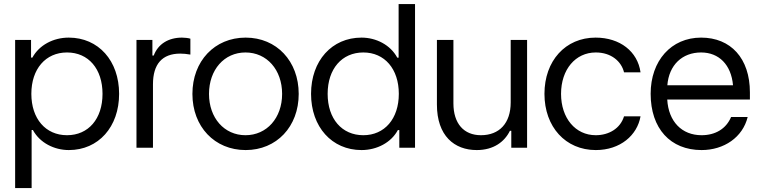

<svg xmlns="http://www.w3.org/2000/svg" viewBox="-20 -748 3848 972"><path d="M56.6 204.1H140.1V-89.8H146.5C181.6 -24.9 254.4 11.7 328.6 11.7C478.5 11.7 583 -105.5 583 -272.9C583 -440.4 478.5 -557.6 328.1 -557.6C249.5 -557.6 178.2 -519.5 144 -456.5H137.2V-545.9H56.6ZM138.7 -272.9C138.7 -398.9 210.9 -482.4 319.3 -482.4C427.7 -482.4 499 -399.4 499 -272.9C499 -146.5 427.7 -63.5 319.3 -63.5C210.9 -63.5 138.7 -147 138.7 -272.9Z M670.9 0H754.4V-321.3C754.4 -423.8 801.3 -476.6 892.6 -476.6C907.7 -476.6 924.8 -475.1 943.8 -471.7V-552.2C933.6 -555.7 912.1 -557.6 901.4 -557.6C832.5 -557.6 779.8 -524.9 758.3 -466.8H751.5V-545.9H670.9Z M1223.6 11.7C1380.4 11.7 1492.2 -106.9 1492.2 -272.5C1492.2 -438.5 1380.4 -557.6 1223.6 -557.6C1066.4 -557.6 954.1 -438.5 954.1 -272.5C954.1 -106.9 1066.4 11.7 1223.6 11.7ZM1038.1 -272.5C1038.1 -395 1115.2 -482.4 1222.7 -482.4C1330.6 -482.4 1408.2 -395 1408.2 -272.5C1408.2 -150.9 1330.6 -63.5 1222.7 -63.5C1115.2 -63.5 1038.1 -150.9 1038.1 -272.5Z M1810.1 11.7C1888.2 11.7 1960.4 -26.4 1994.1 -89.4H2001.5V0H2081.1V-727.5H1998V-456.1H1991.2C1956.5 -521 1883.8 -557.6 1810.1 -557.6C1660.2 -557.6 1554.7 -440.4 1554.7 -272.9C1554.7 -105.5 1660.2 11.7 1810.1 11.7ZM1638.7 -272.9C1638.7 -399.4 1710.9 -482.4 1819.3 -482.4C1927.2 -482.4 1999 -398.9 1999 -272.9C1999 -147 1927.2 -63.5 1819.3 -63.5C1710.9 -63.5 1638.7 -146.5 1638.7 -272.9Z M2393.6 11.7C2479.5 11.7 2534.7 -30.8 2561.5 -85.9H2568.4V0H2648.4V-545.9H2565.4V-229.5C2565.4 -124 2507.8 -63.5 2414.6 -63.5C2328.6 -63.5 2275.4 -122.1 2275.4 -224.6V-545.9H2191.9V-218.8C2191.9 -60.1 2280.3 11.7 2393.6 11.7Z M2996.1 11.7C3120.6 11.7 3206.1 -63.5 3222.7 -159.2H3139.2C3120.6 -97.7 3062.5 -63.5 2996.1 -63.5C2893.1 -63.5 2820.3 -149.9 2820.3 -272.9C2820.3 -396 2893.1 -482.4 2996.1 -482.4C3075.2 -482.4 3126 -436.5 3139.2 -381.8H3222.7C3208 -487.3 3118.7 -557.6 2995.1 -557.6C2842.8 -557.6 2736.3 -440.4 2736.3 -272.9C2736.3 -105.5 2843.3 11.7 2996.1 11.7Z M3531.7 11.7C3645.5 11.7 3740.2 -53.2 3765.1 -155.8H3681.2C3655.8 -95.2 3600.6 -63.5 3531.7 -63.5C3432.1 -63.5 3364.3 -132.3 3357.9 -244.1H3776.4V-280.3C3776.4 -453.1 3679.2 -557.6 3529.3 -557.6C3377.9 -557.6 3273.9 -440.4 3273.9 -273.4C3273.9 -97.2 3374 11.7 3531.7 11.7ZM3358.4 -316.4C3366.7 -418.9 3433.6 -482.4 3529.3 -482.4C3619.6 -482.4 3681.6 -420.4 3690.9 -316.4Z"/></svg>

Font: Guggenheim Sans Display
Style: Regular
Weight: 400
Designer: Modified by Tom Baber under direction of Pentagram Design 2023
Foundry: rsms
Version: Version 1.001;Glyphs 3.1.2 (3151)